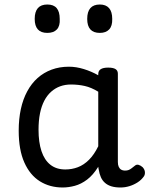

<svg xmlns="http://www.w3.org/2000/svg" viewBox="-20 -815 664 852"><path d="M258 17Q201 17 157 -10.5Q113 -38 88 -94Q63 -150 63 -235Q63 -287 72.5 -331Q82 -375 101 -410Q120 -445 147 -469Q174 -493 209 -506Q244 -519 286 -519Q318 -519 352 -508.5Q386 -498 416 -481V-486Q416 -501 427 -508Q438 -515 460 -515Q482 -515 492.5 -508.5Q503 -502 503 -488V-96Q503 -83 507 -74.5Q511 -66 518 -62Q525 -58 534 -58Q544 -58 550.5 -60.5Q557 -63 563.5 -68Q570 -73 579 -80Q586 -86 595 -83.5Q604 -81 613 -73Q622 -63 623 -52Q624 -41 619 -33Q608 -17 591 -6Q574 5 554.5 11Q535 17 515 17Q492 17 475 12Q458 7 446 -3.5Q434 -14 427.5 -29Q421 -44 418 -63Q418 -64 417 -67.5Q416 -71 416 -75Q393 -38 366.5 -18Q340 2 312 9.5Q284 17 258 17ZM151 -239Q151 -184 164 -144.5Q177 -105 203.5 -84Q230 -63 270 -63Q299 -63 325.5 -73Q352 -83 375 -106Q398 -129 416 -166V-408Q385 -427 356 -433.5Q327 -440 295 -440Q269 -440 247 -432Q225 -424 207 -408Q189 -392 176.5 -368Q164 -344 157.5 -312Q151 -280 151 -239ZM190 -669Q162 -669 148 -684.5Q134 -700 134 -731Q134 -763 148 -779Q162 -795 190 -795Q218 -795 231.5 -779Q245 -763 245 -731Q247 -700 232.5 -684.5Q218 -669 190 -669ZM423 -669Q395 -669 381 -684.5Q367 -700 367 -731Q367 -763 381 -779Q395 -795 423 -795Q450 -795 464 -779Q478 -763 478 -731Q479 -700 464.5 -684.5Q450 -669 423 -669Z"/></svg>

Font: Playwrite PT
Style: Regular
Weight: 400
Designer: Veronika Burian, José Scaglione
Foundry: TypeTogether
Version: Version 1.002